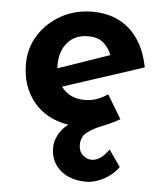

<svg xmlns="http://www.w3.org/2000/svg" viewBox="-50 -494 647 765"><g transform="rotate(5 273.5 -111.5)"><path d="M324 227Q258 227 219 193Q180 159 180 103Q180 77 193.5 51.5Q207 26 232 7Q142 -8 92.5 -69.5Q43 -131 43 -219Q43 -284 76 -336Q109 -388 165 -419Q221 -450 289 -450Q380 -450 438.5 -397.5Q497 -345 516 -247L194 -142Q227 -97 289 -97Q314 -97 336.5 -105Q359 -113 380 -128L437 -33Q402 -13 367 0.5Q332 14 308.5 32Q285 50 285 83Q285 109 301.5 123.5Q318 138 336 138Q373 138 405 91L451 157Q430 188 393.5 207.5Q357 227 324 227ZM169 -213 375 -284Q365 -311 343 -331Q321 -351 280 -351Q229 -351 199 -317Q169 -283 169 -227Q169 -220 169 -213Z"/></g></svg>

Font: Reem Kufi SemiBold
Style: Regular
Weight: 600
Designer: Khaled Hosny
Version: Version 1.001